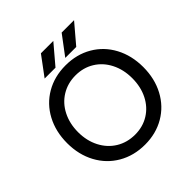

<svg xmlns="http://www.w3.org/2000/svg" viewBox="-229 -1052 1237 1237"><g transform="rotate(-45 389.5 -433.5)"><path d="M43 -350Q43 -455 87 -537.5Q131 -620 210 -666Q289 -712 390 -712Q491 -712 570 -666Q649 -620 693 -537.5Q737 -455 737 -350Q737 -245 693 -162.5Q649 -80 570.5 -34Q492 12 392 12Q291 12 211.5 -34Q132 -80 87.5 -162.5Q43 -245 43 -350ZM392 -79Q463 -79 518.5 -113.5Q574 -148 605 -209.5Q636 -271 636 -350Q636 -428 604.5 -490Q573 -552 517 -586.5Q461 -621 390 -621Q319 -621 262.5 -586.5Q206 -552 174.5 -490Q143 -428 143 -350Q143 -272 175 -210Q207 -148 263.5 -113.5Q320 -79 392 -79ZM522 -879H635L523 -747H423ZM333 -879H446L334 -747H235Z"/></g></svg>

Font: Oak Sans Medium
Style: Regular
Weight: 500
Designer: Erik Kennedy, Walven
Foundry: Erik Kennedy, Walven
Version: Version 1.000